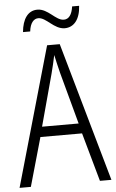

<svg xmlns="http://www.w3.org/2000/svg" viewBox="-60 -1009 592 983"><g transform="rotate(-5 236.0 -517.0)"><path d="M87 -859H124C129 -903 148 -923 171 -923C212 -923 247 -860 302 -860C348 -860 381 -897 385 -968H349C343 -926 327 -904 301 -904C259 -904 225 -967 170 -967C121 -967 93 -925 87 -859ZM413 -66H472L269 -781H204L0 -66H58L129 -316H343ZM258 -634 330 -368H142L214 -634C222 -666 230 -697 236 -728C242 -698 251 -664 258 -634Z"/></g></svg>

Font: Noto Sans Malayalam UI Condensed Light
Style: Regular
Weight: 300
Width: 3
Designer: Jelle Bosma - Monotype Design Team
Foundry: Monotype Imaging Inc.
Version: Version 2.104